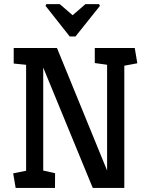

<svg xmlns="http://www.w3.org/2000/svg" viewBox="-20 -928 735 948"><path d="M209.1 -907.6H275.1L338.5 -852.8L401.8 -907.6H468.9L473.4 -899L352.8 -748H324.2L204.6 -899.4ZM57.3 0 45.1 -72.2 108.9 -84.8V-608.1L47.7 -614.2V-691H261.3L508.8 -86V-608.2L448 -616.7V-691H645.3L658 -615.6L593.8 -603.6V0H438L193.4 -594.4V-85.9L252 -72.8L251.5 0Z"/></svg>

Font: Kreon Light
Style: Regular
Weight: 300
Designer: Julia Petretta
Foundry: Julia Petretta and Eli Heuer
Version: Version 2.002